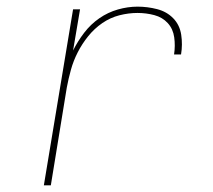

<svg xmlns="http://www.w3.org/2000/svg" viewBox="-20 -558 640 578"><path d="M112 0 200 -530H221L200 -406Q214 -434 233.5 -459.5Q253 -485 279 -503Q305 -521 335 -529.5Q365 -538 394 -538Q424 -538 453 -530.5Q482 -523 501.5 -503Q521 -483 525.5 -453.5Q530 -424 525 -394H504Q508 -420 504.5 -445.5Q501 -471 485 -488.5Q469 -506 444.5 -512.5Q420 -519 394 -519Q367 -519 339.5 -512Q312 -505 288 -488.5Q264 -472 245.5 -449Q227 -426 214 -400.5Q201 -375 193.5 -348Q186 -321 181 -294L133 0Z"/></svg>

Font: Iosevka Curly ThExObl
Style: Regular
Weight: 100
Width: 7
Italic angle: -9°
Monospace: yes
Designer: Belleve Invis
Foundry: Belleve Invis
Version: Version 11.1.0; ttfautohint (v1.8.3)